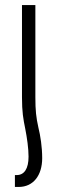

<svg xmlns="http://www.w3.org/2000/svg" viewBox="-20 -507 228 760"><path d="M67 -122C67 -64 72 -36 80 3C87 39 93 80 93 113C93 161 76 186 46 186H39V233H54C112 233 147 187 147 119C147 75 140 30 132 -2C123 -42 120 -70 120 -122V-487H67Z"/></svg>

Font: Noto Sans Armenian ExtraCondensed Light
Style: Regular
Weight: 300
Width: 2
Designer: Monotype Design Team
Foundry: Monotype Imaging Inc.
Version: Version 2.008